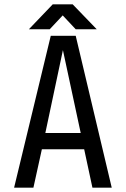

<svg xmlns="http://www.w3.org/2000/svg" viewBox="-20 -865 580 885"><path d="M209 -730H113L223 -845H315L426 -730H329L269 -794ZM173 -177 134 0H45L214 -700H329L495 0H406L368 -177ZM352 -252 270 -634 189 -252Z"/></svg>

Font: Share Tech Mono
Style: Regular
Weight: 400
Designer: Ralph Oliver du Carrois
Foundry: Ralph Oliver du Carrois
Version: Version 1.003